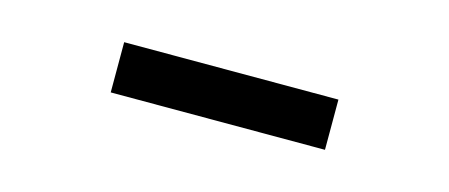

<svg xmlns="http://www.w3.org/2000/svg" viewBox="-24 -846 648 277"><g transform="rotate(15 300.0 -707.5)"><path d="M140 -670V-745H460V-670Z"/></g></svg>

Font: JetBrainsMonoNL NF
Style: Regular
Weight: 400
Designer: Philipp Nurullin, Konstantin Bulenkov
Foundry: JetBrains
Version: Version 2.304; ttfautohint (v1.8.4.7-5d5b);Nerd Fonts 3.2.1